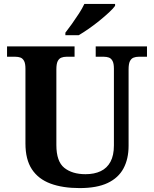

<svg xmlns="http://www.w3.org/2000/svg" viewBox="-20 -951 787 981"><path d="M387.1 10Q300.2 10 238.1 -13Q176 -36 143 -86Q110 -136 110 -218V-600Q110 -626.9 102.8 -639.9Q95.7 -652.9 84.2 -657Q72.7 -661 59 -661H16V-714H361V-661H319Q305.3 -661 293.5 -656.5Q281.7 -652 274.8 -638.4Q268 -624.9 268 -596V-210Q268 -126 308.5 -93.5Q349 -61 417 -61Q462 -61 494.5 -76.5Q527 -92 544.5 -124.5Q562 -157 562 -208V-600Q562 -626.9 554.8 -639.9Q547.7 -652.9 536.2 -657Q524.7 -661 511 -661H469V-714H731V-661H688Q674.3 -661 662.5 -656.5Q650.7 -652 643.8 -638.4Q637 -624.9 637 -596V-206Q637 -139.2 611 -90.6Q585 -42 530 -16Q475 10 387.1 10ZM314 -784Q329 -803 347.5 -829Q366 -855 383.5 -882Q401 -909 411 -931H568V-921Q559 -908 537.5 -888Q516 -868 489 -846Q462 -824 434 -804.5Q406 -785 382 -771H314Z"/></svg>

Font: Noto Serif Thai
Style: Regular
Weight: 400
Designer: Monotype Design Team
Foundry: Monotype Imaging Inc.
Version: Version 2.001